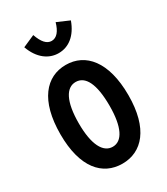

<svg xmlns="http://www.w3.org/2000/svg" viewBox="-168 -732 711 817"><g transform="rotate(-30 187.5 -323.0)"><path d="M242 -655C231 -616 213 -594 188 -594C164 -594 146 -615 132 -655L73 -629C96 -565 140 -534 188 -534C237 -534 279 -565 302 -629ZM188 9C284 9 355 -67 355 -231C355 -397 284 -476 188 -476C91 -476 21 -397 21 -231C21 -67 91 9 188 9ZM188 -74C141 -74 112 -128 112 -232C112 -341 142 -392 188 -392C235 -392 263 -341 263 -232C263 -128 235 -74 188 -74Z"/></g></svg>

Font: Inconsolata Condensed
Style: Bold
Weight: 700
Width: 3
Monospace: yes
Designer: Raph Levien, Cyreal, Brenton Simpson
Foundry: Raph Levien, Cyreal, Google
Version: Version 3.100